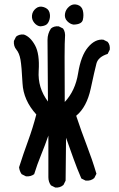

<svg xmlns="http://www.w3.org/2000/svg" viewBox="-20 -840 540 870"><path d="M230.5 9.8 210.9 0Q199.2 -15.6 199.2 -37.1V-225.6Q183.6 -180.7 166 -137.7Q148.4 -94.7 134.8 -50.8Q119.1 -39.1 97.7 -41L78.1 -50.8Q68.4 -64.5 66.4 -82Q85.9 -143.6 107.4 -202.1Q128.9 -260.7 144.5 -321.3Q85.9 -385.7 82 -462.9Q78.1 -540 72.8 -569.8Q67.4 -599.6 54.2 -615.2Q41 -630.9 43 -654.3L52.7 -673.8Q66.4 -685.5 87.9 -683.6Q117.2 -673.8 138.7 -634.8Q160.2 -595.7 155.3 -519Q150.4 -442.4 197.3 -379.9Q195.3 -630.9 195.3 -659.2Q195.3 -687.5 210.9 -710.9Q224.6 -722.7 246.1 -720.7L265.6 -710.9Q277.3 -695.3 274.4 -668.9Q271.5 -642.6 273.4 -377.9Q321.3 -428.7 334 -508.3Q346.7 -587.9 378.9 -626Q411.1 -664.1 448.2 -660.2L467.8 -650.4Q479.5 -636.7 477.5 -615.2L467.8 -595.7Q424.8 -582 417 -552.2Q409.2 -522.5 391.1 -438.5Q373 -354.5 325.2 -315.4Q348.6 -245.1 373 -181.6Q397.5 -118.2 417 -52.7L407.2 -33.2Q391.6 -19.5 368.2 -21.5L348.6 -31.2Q329.1 -76.2 312.5 -122.6Q295.9 -168.9 279.3 -215.8L277.3 -21.5L267.6 -2Q252 11.7 230.5 9.8ZM162.1 -720.7Q146.5 -722.7 134.8 -737.3Q123 -752 125 -770.5Q127 -789.1 142.6 -801.8Q158.2 -814.5 178.7 -807.6Q199.2 -800.8 204.1 -784.2Q209 -767.6 204.1 -751Q199.2 -734.4 189.5 -728Q179.7 -721.7 162.1 -720.7ZM313.5 -728.5Q297.9 -730.5 284.7 -744.1Q271.5 -757.8 274.4 -777.3Q277.3 -796.9 293.5 -810.5Q309.6 -824.2 330.1 -818.4Q350.6 -812.5 355.5 -792Q360.4 -771.5 355.5 -750.5Q350.6 -729.5 313.5 -728.5Z"/></svg>

Font: NaikaiFont
Style: Regular
Weight: 400
Version: Version 1.67